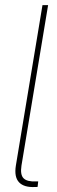

<svg xmlns="http://www.w3.org/2000/svg" viewBox="-20 -748 228 768"><path d="M120.6 0Q76.2 2.4 56.2 -18.8Q36.1 -40 43.5 -85.9L149.9 -727.5H172.4L65.9 -85.9Q60.1 -48.8 74.5 -34.7Q88.9 -20.5 124 -22.5Q127 -22.5 128.4 -22.5Q129.9 -22.5 132.8 -22.5L130.4 -0.5Q127.9 0 125.5 0Q123 0 120.6 0Z"/></svg>

Font: Inter 28pt Thin
Style: Italic
Weight: 250
Italic angle: -9.3988°
Designer: Rasmus Andersson
Foundry: rsms
Version: Version 4.001;git-66647c0bb